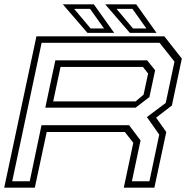

<svg xmlns="http://www.w3.org/2000/svg" viewBox="-24 -868 874 888"><path d="M-4.5 0 144.5 -700H736L817 -597L771 -380L698 -324L745 -257.5L690 0H548.5L592.5 -207.5L553.5 -257.5H192L137 0ZM32.5 -29.5H113.5L168 -289H573L626 -218.5L586 -29.5H667L712.5 -245.5L655.5 -326.5L742.5 -392L783 -583L714 -670H168.5ZM185.5 -370 232 -589H656.5L693.5 -543L667 -419L603 -370ZM222 -399H603L640 -430L661 -528L637 -558.5H256ZM700 -716H576.5L462.5 -848H606ZM653 -736.5 588.5 -827H515L591 -736.5ZM504 -716H380.5L266.5 -848H410ZM457 -736.5 392.5 -827H319L395 -736.5Z"/></svg>

Font: Tourney Expanded Light
Style: Italic
Weight: 300
Width: 7
Italic angle: -12°
Designer: Tyler Finck
Foundry: Etcetera Type Co
Version: Version 1.010; ttfautohint (v1.8.3)